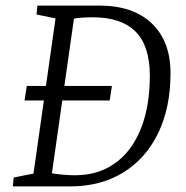

<svg xmlns="http://www.w3.org/2000/svg" viewBox="-20 -668 666 688"><path d="M26 0 29 -32 100 -46 179 -602 111 -616 114 -648H336Q457 -648 524 -584Q591 -520 591 -406Q591 -282 546.5 -190.5Q502 -99 421 -49.5Q340 0 231 0ZM247 -40Q316 -40 367 -67.5Q418 -95 451.5 -144Q485 -193 501 -257.5Q517 -322 517 -395Q517 -504 465.5 -555Q414 -606 313 -606Q288 -606 269 -604.5Q250 -603 245 -601L166 -47Q182 -44 206 -42Q230 -40 247 -40ZM68 -308 76 -360H381L373 -308Z"/></svg>

Font: Faustina Light
Style: Italic
Weight: 300
Italic angle: -8°
Designer: Alfonso Garcia
Foundry: http://www.omnibus-type.com
Version: Version 1.200